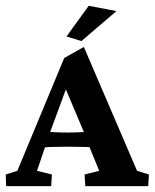

<svg xmlns="http://www.w3.org/2000/svg" viewBox="-21 -634 528 654"><path d="M0 0 -1.5 -39.6 38.1 -52.2 197.8 -436.5 264.6 -474.1 445.8 -52.2 486.3 -39.6 483.9 0H269.5L267.1 -39.6L316.9 -52.2L275.9 -152.3L267.1 -178.7L189.5 -362.3L212.4 -354L148.9 -181.6L141.1 -158.2L105 -52.2L155.8 -39.6L153.3 0ZM122.1 -131.8V-186Q137.7 -185.5 157.5 -184.1Q177.2 -182.6 209 -182.6Q240.2 -182.6 261 -184.1Q281.7 -185.5 296.9 -186V-132.8Q283.2 -132.8 262.5 -133.5Q241.7 -134.3 209 -134.3Q176.3 -134.3 156 -133.5Q135.7 -132.8 122.1 -131.8ZM256.3 -494.1 205.6 -509.8 281.2 -614.3 375.5 -596.2Z"/></svg>

Font: Lateef
Style: Bold
Weight: 700
Designer: SIL International
Foundry: SIL International
Version: Version 4.200